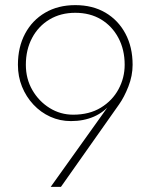

<svg xmlns="http://www.w3.org/2000/svg" viewBox="-20 -730 588 750"><path d="M467 -477Q467 -426 443 -381.5Q419 -337 374 -309.5Q329 -282 266 -282Q216 -282 174 -308Q132 -334 106.5 -378Q81 -422 81 -477Q81 -536 105.5 -582Q130 -628 173.5 -654Q217 -680 274 -680Q332 -680 375 -654Q418 -628 442.5 -582Q467 -536 467 -477ZM218 0 445 -322Q465 -350 481.5 -392Q498 -434 498 -477Q498 -546 470 -598.5Q442 -651 392 -680.5Q342 -710 274 -710Q207 -710 156.5 -680.5Q106 -651 78 -598.5Q50 -546 50 -477Q50 -431 66 -391.5Q82 -352 110.5 -321.5Q139 -291 176.5 -274Q214 -257 257 -257Q307 -257 347 -274.5Q387 -292 415 -327L413 -329L178 0Z"/></svg>

Font: Jost ExtraLight
Style: Regular
Weight: 250
Version: Version 3.710